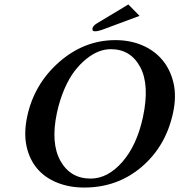

<svg xmlns="http://www.w3.org/2000/svg" viewBox="-20 -840 813 870"><path d="M561.5 -819.8 612.3 -768.1 456.1 -710Q425.3 -697.8 410.2 -698.2Q396 -698.2 399.4 -712.9Q401.9 -723.6 418.9 -733.9ZM481.9 -617.2Q455.6 -617.2 428.2 -606.9Q400.9 -596.7 372.1 -573.7Q343.3 -550.8 318.1 -518.1Q293 -485.4 271.7 -436.3Q250.5 -387.2 237.8 -328.1Q209 -191.4 253.9 -111.1Q298.8 -30.8 390.6 -30.8Q468.3 -30.8 534.4 -106.4Q600.6 -182.1 627.9 -310.1Q658.7 -455.6 615.2 -536.4Q571.8 -617.2 481.9 -617.2ZM764.2 -329.1Q731.9 -177.7 622.1 -84Q512.2 9.8 361.8 9.8Q293.9 9.8 238.8 -12.5Q183.6 -34.7 148.4 -76.2Q113.3 -117.7 100.3 -177.2Q87.4 -236.8 103 -311Q134.3 -459 247.8 -558.6Q361.3 -658.2 502.9 -658.2Q569.3 -658.2 624.5 -634.8Q679.7 -611.3 715.8 -568.1Q752 -524.9 766.1 -464.4Q780.3 -403.8 764.2 -329.1Z"/></svg>

Font: Linux Libertine Slanted
Style: Semibold Slanted
Weight: 600
Designer: Philipp H. Poll
Foundry: Philipp H. Poll
Version: Version 5.1.1